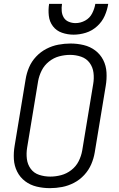

<svg xmlns="http://www.w3.org/2000/svg" viewBox="-20 -969 616 997"><path d="M239 8Q271 8 302.5 2Q334 -4 364 -19.5Q394 -35 417.5 -60.5Q441 -86 454 -116.5Q467 -147 472 -178L529 -523Q535 -558 533 -593Q531 -628 516 -657.5Q501 -687 474.5 -707Q448 -727 414.5 -735Q381 -743 346 -743Q315 -743 283 -737Q251 -731 221 -715.5Q191 -700 167.5 -675Q144 -650 131 -619.5Q118 -589 113 -557L56 -212Q50 -177 52 -142.5Q54 -108 69 -78Q84 -48 110.5 -28Q137 -8 170.5 0Q204 8 239 8ZM241 -52Q211 -52 183.5 -61Q156 -70 139.5 -92.5Q123 -115 119.5 -144Q116 -173 121 -203L178 -548Q183 -576 196.5 -603Q210 -630 234.5 -649.5Q259 -669 287.5 -676.5Q316 -684 344 -684Q374 -684 401.5 -674.5Q429 -665 445.5 -642.5Q462 -620 465.5 -591Q469 -562 464 -533L407 -188Q402 -159 388.5 -132Q375 -105 350.5 -86Q326 -67 297.5 -59.5Q269 -52 241 -52ZM362 -789Q394 -789 426 -799Q458 -809 484 -832.5Q510 -856 523.5 -886.5Q537 -917 542 -949H475Q471 -924 458.5 -899.5Q446 -875 422 -862Q398 -849 372 -849Q354 -849 337 -856Q320 -863 311 -878Q302 -893 300.5 -911.5Q299 -930 302 -949H235Q230 -918 233.5 -887Q237 -856 255 -832.5Q273 -809 302 -799Q331 -789 362 -789Z"/></svg>

Font: Iosevka Sparkle Light
Style: Italic
Weight: 300
Italic angle: -9°
Designer: Belleve Invis
Foundry: Belleve Invis
Version: Version 4.5.0; ttfautohint (v1.8.3)